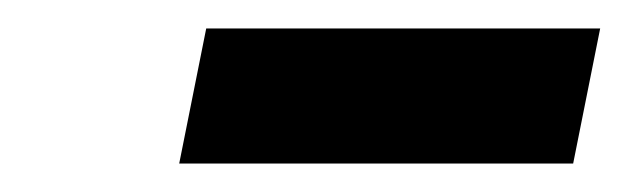

<svg xmlns="http://www.w3.org/2000/svg" viewBox="-20 -623 442 135"><path d="M106 -508 125 -603H402L383 -508Z"/></svg>

Font: Ysabeau ExtraBold
Style: Italic
Weight: 800
Italic angle: -12°
Designer: Christian Thalmann (Catharsis Fonts)
Version: Version 2.002